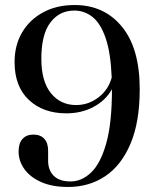

<svg xmlns="http://www.w3.org/2000/svg" viewBox="-20 -732 615 764"><path d="M251 12Q188 12 144 -7.5Q100 -27 77 -59.2Q54 -91.5 54 -129.5Q54 -161.5 69.5 -179Q85 -196.5 113 -196.5Q140.5 -196.5 156 -180Q171.5 -163.5 171.5 -132V-92Q171.5 -55 193.8 -32.5Q216 -10 261 -10Q305.5 -10 343 -46Q380.5 -82 403 -162.5Q425.5 -243 425.5 -377Q401 -333 353 -307Q305 -281 244 -281Q151.5 -281 94.8 -334.5Q38 -388 38 -485Q38 -552 68 -603Q98 -654 151.8 -683Q205.5 -712 277 -712Q394.5 -712 465.2 -625.8Q536 -539.5 536 -377Q536 -247 499.5 -160.5Q463 -74 398.8 -31Q334.5 12 251 12ZM144.5 -498.5Q144.5 -408 182.8 -361Q221 -314 283 -314Q331.5 -314 371.2 -344Q411 -374 424.5 -423.5Q420.5 -522.5 400.2 -581Q380 -639.5 347.8 -664.8Q315.5 -690 275.5 -690Q216.5 -690 180.5 -642.5Q144.5 -595 144.5 -498.5Z"/></svg>

Font: Fraunces 72pt S000
Style: Regular
Weight: 400
Version: Version 1.000; ttfautohint (v1.8.3)